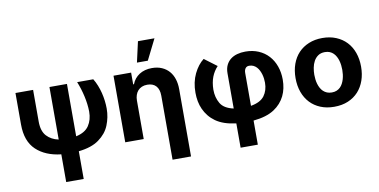

<svg xmlns="http://www.w3.org/2000/svg" viewBox="-90 -1052 3061 1549"><g transform="rotate(-10 1441.0 -277.0)"><path d="M204.9 -545.5V-286.2Q204.9 -207.7 241.8 -167.6Q278.8 -127.5 338.8 -115.1V-545.5H482.2V-116.5Q556.8 -132.5 588.4 -180Q620 -227.6 620 -294Q619.7 -324.9 615.6 -357.4Q611.5 -389.9 604.2 -422.2Q596.9 -454.5 587.2 -485.6Q577.4 -516.7 565.7 -545.5H697.8Q714.5 -518.5 726.7 -487.6Q739 -456.7 747.2 -424.2Q755.3 -391.7 759.4 -358.5Q763.5 -325.3 763.5 -294Q763.5 -257.5 756.7 -223.9Q750 -190.3 736.9 -158Q723.7 -125.7 701.9 -99.1Q680 -72.4 648.8 -49.7Q588.8 -5.7 482.2 6V233H338.8V6Q210.9 -8.2 136 -78.8Q60.4 -149.9 60.4 -287.6V-545.5Z M1007.8 -545.5V-449.2H1014.2Q1023.4 -473.4 1038.9 -492.4Q1054.3 -511.4 1075.3 -524.9Q1096.2 -538.4 1122.2 -545.5Q1148.1 -552.6 1178.3 -552.6Q1224.8 -552.6 1259.9 -537.1Q1295.1 -521.7 1318.9 -494.3Q1342.7 -467 1354.6 -429.3Q1366.5 -391.7 1366.5 -347.3V204.5H1215.2V-320.3Q1215.2 -371.8 1190.3 -399.3Q1165.5 -426.8 1118.3 -426.8Q1093.4 -426.8 1074 -418.5Q1054.7 -410.2 1041.5 -395.2Q1028.4 -380.3 1021.7 -359.9Q1014.9 -339.5 1014.9 -315.3V0H863.6V-545.5ZM1106.2 -785.5H1241.5L1157.3 -616.8H1068.2Z M1523.4 -449.9Q1555.8 -516.3 1603.3 -552.6L1704.9 -476.6Q1672.6 -442.1 1655.5 -398.1Q1638.5 -354 1637.4 -295.1Q1637.4 -261.7 1644.7 -233.8Q1652 -206 1666.2 -181.5Q1694.6 -133.2 1772.7 -116.5V-404.5Q1772.7 -443.5 1786 -471.4Q1799.4 -499.3 1822.6 -517.4Q1845.9 -535.5 1877.1 -544Q1908.4 -552.6 1944.2 -552.6Q2003.9 -552.6 2051.8 -532Q2099.8 -511.4 2133.3 -474.6Q2166.9 -437.9 2184.8 -387.4Q2202.8 -337 2202.8 -277.7Q2202.8 -241.5 2195.8 -208.1Q2188.9 -174.7 2174.4 -145.1Q2159.8 -115.4 2137.6 -90.2Q2115.4 -65 2084.5 -44.7Q2021 -3.2 1913.7 7.1V204.5H1772.7V5.3Q1668 -7.5 1606.2 -51.5Q1576 -73.2 1554.2 -100.3Q1532.3 -127.5 1518.1 -158.6Q1503.9 -189.6 1497.3 -224.1Q1490.8 -258.5 1490.8 -295.1Q1490.4 -381.4 1523.4 -449.9ZM1913.7 -113.6Q1992.2 -127.1 2024.9 -170.8Q2057.5 -215.2 2057.5 -277.7Q2057.5 -293.3 2055.4 -311.1Q2053.3 -328.8 2048.3 -346.2Q2043.3 -363.6 2035.3 -379.6Q2027.3 -395.6 2016 -407.8Q2004.6 -420.1 1989.5 -427.4Q1974.4 -434.7 1954.9 -434.7Q1934.7 -434.7 1924.2 -420.5Q1913.7 -406.2 1913.7 -382.8Z M2574.9 -552.6Q2636.7 -552.6 2686.4 -532.1Q2736.2 -511.7 2771.1 -474.8Q2806.1 -437.9 2824.8 -385.8Q2843.4 -333.8 2843.4 -270.6Q2843.4 -209.9 2825.5 -158.4Q2807.5 -106.9 2773.3 -69.2Q2739 -31.6 2689.1 -10.5Q2639.2 10.7 2574.9 10.7Q2512.8 10.7 2463.1 -9.8Q2413.4 -30.2 2378.6 -67.3Q2343.8 -104.4 2325.1 -156.2Q2306.5 -208.1 2306.5 -270.6Q2306.5 -333.8 2325.1 -385.8Q2343.8 -437.9 2378.7 -474.8Q2413.7 -511.7 2463.4 -532.1Q2513.1 -552.6 2574.9 -552.6ZM2460.2 -271.7Q2460.2 -253.2 2462.5 -233.7Q2464.8 -214.1 2470.2 -195.8Q2475.5 -177.6 2484.4 -161.2Q2493.3 -144.9 2506 -132.8Q2518.8 -120.7 2536 -113.6Q2553.3 -106.5 2575.6 -106.5Q2598 -106.5 2615.1 -113.6Q2632.1 -120.7 2644.7 -133Q2657.3 -145.2 2665.8 -161.6Q2674.4 -177.9 2679.7 -196.4Q2685 -214.8 2687.3 -234.2Q2689.6 -253.6 2689.6 -271.7Q2689.6 -290.1 2687.3 -309.5Q2685 -328.8 2679.9 -347.1Q2674.7 -365.4 2666 -381.7Q2657.3 -398.1 2644.7 -410.5Q2632.1 -422.9 2615.1 -430Q2598 -437.1 2575.6 -437.1Q2542.3 -437.1 2519.9 -421.7Q2497.5 -406.2 2484.4 -382.1Q2471.2 -358 2465.7 -328.7Q2460.2 -299.4 2460.2 -271.7Z"/></g></svg>

Font: Inter P
Style: Bold
Weight: 700
Designer: Rasmus Andersson
Foundry: rsms
Version: Version 3.018;git-588b23468